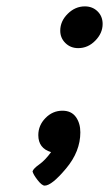

<svg xmlns="http://www.w3.org/2000/svg" viewBox="-20 -478 345 602"><path d="M82 59.1Q85 50.3 103 37.6Q121.1 24.9 140.1 -1Q100.1 -13.2 100.1 -54.2Q100.1 -85 122.6 -107.9Q145 -130.9 175.8 -130.9Q203.6 -130.9 217.8 -111.3Q231.9 -91.8 231.9 -63Q231.9 -2.9 187 50.5Q142.1 104 120.1 104Q111.3 104 97.7 86.4Q84 68.8 82 59.1ZM168.9 -381.8Q168.9 -411.6 192.4 -434.8Q215.8 -458 246.1 -458Q270 -458 285.9 -442.4Q301.8 -426.8 301.8 -402.8Q301.8 -374 278.8 -350.6Q255.9 -327.1 225.1 -327.1Q201.2 -327.1 185.1 -343Q168.9 -358.9 168.9 -381.8Z"/></svg>

Font: CMU Sans Serif
Style: BoldOblique
Weight: 700
Italic angle: -12°
Version: Version 0.7.0